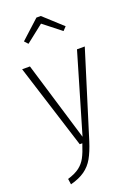

<svg xmlns="http://www.w3.org/2000/svg" viewBox="-180 -843 780 1112"><g transform="rotate(-20 210.0 -287.0)"><path d="M240 2Q221 62 199.5 100Q178 138 143.5 162.5Q109 187 55 201L50 166Q96 152 122.5 132Q149 112 165 82.5Q181 53 198 0H182L17 -522H65L212 -35L355 -522H403ZM102 -648 82 -670 197 -775H224L339 -670L318 -648L210 -733Z"/></g></svg>

Font: Fira Sans Condensed ExtraLight
Style: Regular
Weight: 275
Width: 3
Designer: Carrois Corporate & Edenspiekermann AG
Foundry: Carrois Corporate GbR & Edenspiekermann AG
Version: Version 4.203